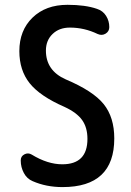

<svg xmlns="http://www.w3.org/2000/svg" viewBox="-20 -760 540 790"><path d="M245.1 -320.3Q144.5 -364.3 102.1 -417.5Q59.6 -470.7 59.6 -549.8Q59.6 -634.8 113.8 -687.5Q168 -740.2 257.8 -740.2Q331.1 -740.2 378.9 -723.6Q403.3 -715.8 416.5 -694.8Q429.7 -673.8 429.7 -648.4Q429.7 -630.9 414.6 -621.6Q399.4 -612.3 381.8 -620.1Q327.1 -646.5 267.6 -646.5Q223.6 -646.5 196.3 -620.1Q168.9 -593.8 168.9 -551.8Q168.9 -469.7 250 -433.6Q363.3 -385.7 406.7 -331.5Q450.2 -277.3 450.2 -190.4Q450.2 9.8 237.3 9.8Q169.9 9.8 114.3 -14.6Q90.8 -24.4 78.1 -48.3Q65.4 -72.3 65.4 -98.6V-100.6Q65.4 -117.2 80.6 -125Q95.7 -132.8 110.4 -124Q175.8 -84 236.3 -84Q339.8 -84 339.8 -188.5Q339.8 -235.4 317.9 -266.1Q295.9 -296.9 245.1 -320.3Z"/></svg>

Font: Rounded Mgen+ 2m medium
Style: Regular
Weight: 500
Designer: [Source Han Sans]
Ryoko NISHIZUKA  (kana & ideographs); Paul D. Hunt (Latin, Greek & Cyrillic); Wenlong ZHANG  (bopomofo
Version: Version 1.059.20150602